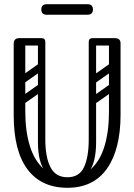

<svg xmlns="http://www.w3.org/2000/svg" viewBox="-20 -881 637 911"><path d="M300 10Q176 10 110.5 -77.5Q45 -165 45 -334V-674Q45 -700 72 -700Q100 -700 100 -676V-351Q100 -259 121.5 -189Q143 -119 187.5 -79.5Q232 -40 300 -40Q368 -40 411.5 -79Q455 -118 476 -188Q497 -258 497 -350V-674Q497 -700 524 -700Q552 -700 552 -676V-337Q552 -173 488 -81.5Q424 10 300 10ZM300 -40Q356 -40 378.5 -87.5Q401 -135 401 -220V-315H436V-207Q436 -110 402 -65.5Q368 -21 289 -21ZM300 -40 311 -21Q232 -21 196 -65.5Q160 -110 160 -207V-315H195V-220Q195 -135 219.5 -87.5Q244 -40 300 -40ZM56 -682Q56 -700 74 -700H177Q195 -700 195 -682Q195 -665 176 -665H73Q56 -665 56 -682ZM177 -554Q160 -554 160 -571V-681Q160 -698 177 -698Q195 -698 195 -682V-572Q195 -554 177 -554ZM542 -682Q542 -665 525 -665H420Q401 -665 401 -682Q401 -700 419 -700H524Q542 -700 542 -682ZM419 -554Q401 -554 401 -572V-682Q401 -698 419 -698Q436 -698 436 -681V-571Q436 -554 419 -554ZM189 -478Q194 -471 192.5 -464Q191 -457 186 -453L92 -387Q79 -378 69 -391Q58 -407 72 -416L166 -482Q179 -491 189 -478ZM189 -576Q194 -569 192.5 -562Q191 -555 186 -551L92 -485Q79 -476 69 -489Q58 -505 72 -514L166 -580Q179 -589 189 -576ZM82 -280Q64 -280 64 -298V-630Q64 -646 82 -646Q99 -646 99 -629V-297Q99 -280 82 -280ZM178 -280Q160 -280 160 -298V-630Q160 -646 178 -646Q195 -646 195 -629V-297Q195 -280 178 -280ZM526 -478Q531 -471 529.5 -464Q528 -457 523 -453L429 -387Q416 -378 406 -391Q395 -407 409 -416L503 -482Q516 -491 526 -478ZM526 -576Q531 -569 529.5 -562Q528 -555 523 -551L429 -485Q416 -476 406 -489Q395 -505 409 -514L503 -580Q516 -589 526 -576ZM419 -280Q401 -280 401 -298V-630Q401 -646 419 -646Q436 -646 436 -629V-297Q436 -280 419 -280ZM515 -280Q497 -280 497 -298V-630Q497 -646 515 -646Q532 -646 532 -629V-297Q532 -280 515 -280ZM202 -811Q176 -811 176 -836Q176 -861 202 -861H395Q421 -861 421 -836Q421 -811 395 -811Z"/></svg>

Font: Nsibidi Libre Uzo
Style: Regular
Weight: 400
Designer: Oluwaseun Badejo
Version: Version 1.021